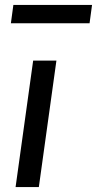

<svg xmlns="http://www.w3.org/2000/svg" viewBox="-20 -756 392 776"><path d="M208 -511 137 0H43L114 -511ZM352 -736 342 -662H24L34 -736Z"/></svg>

Font: Chivo
Style: Italic
Weight: 400
Italic angle: -8.05°
Designer: Hector Gatti
Foundry: Omnibus-Type
Version: Version 1.007